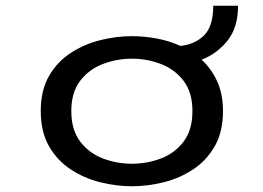

<svg xmlns="http://www.w3.org/2000/svg" viewBox="-20 -638 915 669"><path d="M439.5 11Q385 11 329 -3Q273 -17 226 -48Q179 -79 150.5 -129Q122 -179 122 -251Q122 -323 150.5 -372.8Q179 -422.5 226 -453.2Q273 -484 329 -498Q385 -512 439.5 -512Q482 -512 525.5 -504Q569 -496 608.5 -478Q658.5 -483 690.8 -514.5Q723 -546 723 -618H809.5Q809.5 -542.5 772.8 -496.5Q736 -450.5 682.5 -430Q716 -399.5 736.5 -355Q757 -310.5 757 -251Q757 -179 728.5 -129Q700 -79 653.2 -48Q606.5 -17 550.5 -3Q494.5 11 439.5 11ZM439.5 -67.5Q493 -67.5 541.2 -86Q589.5 -104.5 620 -145Q650.5 -185.5 650.5 -251Q650.5 -316 619.8 -356.2Q589 -396.5 540.8 -415Q492.5 -433.5 439.5 -433.5Q387 -433.5 338.5 -415Q290 -396.5 259.2 -356.2Q228.5 -316 228.5 -251Q228.5 -185.5 259.2 -145Q290 -104.5 338.2 -86Q386.5 -67.5 439.5 -67.5Z"/></svg>

Font: Trispace SemiExpanded
Style: Regular
Weight: 400
Width: 6
Designer: Tyler Finck
Foundry: Etcetera Type Company
Version: Version 1.210; ttfautohint (v1.8.3)